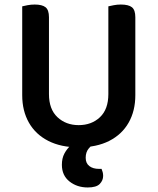

<svg xmlns="http://www.w3.org/2000/svg" viewBox="-20 -635 695 847"><path d="M327 15Q249 15 193 -13.5Q137 -42 107.5 -94Q78 -146 78 -215V-288H196V-220Q196 -153 233.5 -118Q271 -83 327 -83Q384 -83 421 -118Q458 -153 458 -220V-288H577V-215Q577 -146 547.5 -94Q518 -42 462 -13.5Q406 15 327 15ZM196 -253H78V-607Q85 -609 101 -612Q117 -615 133 -615Q166 -615 181 -603Q196 -591 196 -559ZM577 -252H458V-607Q466 -609 481.5 -612Q497 -615 513 -615Q547 -615 562 -603Q577 -591 577 -559ZM319 -13 404 -7Q385 4 371.5 20Q358 36 358 61Q358 85 374 97.5Q390 110 417 110H428Q431 117 433 124.5Q435 132 435 141Q435 161 420 176.5Q405 192 367 192Q320 192 286.5 165.5Q253 139 253 92Q253 63 264 42.5Q275 22 290.5 8Q306 -6 319 -13Z"/></svg>

Font: BalooTamma2SemiBold
Style: Regular
Weight: 600
Designer: Divya Kowshik, Shuchita Grover and Ek Type
Foundry: Ek Type
Version: Version 1.700